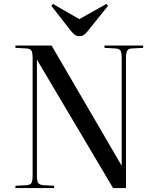

<svg xmlns="http://www.w3.org/2000/svg" viewBox="-20 -963 807 983"><path d="M59 0V-12L116 -15Q136 -16 141.5 -27.5Q147 -39 147 -66V-668Q147 -693 141 -703.5Q135 -714 114 -715L59 -718V-730H244L602 -116H603V-668Q603 -693 597 -703.5Q591 -714 570 -715L515 -718V-730H713V-718L656 -715Q637 -714 631 -703Q625 -692 625 -664V0H559L170 -656H169V-62Q169 -37 175 -27Q181 -17 202 -15L257 -12V0ZM386 -778Q373 -778 364 -784Q355 -790 342 -806L243 -933L251 -943L386 -865L525 -943L533 -933L426 -800Q418 -790 409 -784Q400 -778 386 -778Z"/></svg>

Font: Literata 72pt
Style: Regular
Weight: 400
Designer: Latin by Veronika Burian and Jose Scaglione. Greek by Irene Vlachou. Cyrillic by Vera Evstafieva.
Foundry: TypeTogether
Version: Version 3.002